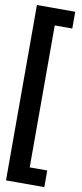

<svg xmlns="http://www.w3.org/2000/svg" viewBox="-99 -757 411 965"><g transform="rotate(10 106.0 -274.5)"><path d="M7.5 173.5H203V88.5H113.5V-636H203V-721.5H7.5Z"/></g></svg>

Font: Anybody UltraCondensed
Style: Bold
Weight: 700
Width: 1
Version: Version 1.113;gftools[0.9.25]